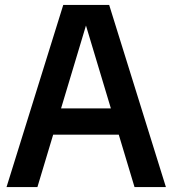

<svg xmlns="http://www.w3.org/2000/svg" viewBox="-20 -760 700 780"><path d="M6.5 0 237 -740H423.5L654 0H526.5L321.5 -682H337L132 0ZM144.5 -213 171.5 -319.5H488.5L515 -213Z"/></svg>

Font: Encode Sans SC SemiCondensed SemiBold
Style: Regular
Weight: 600
Width: 4
Designer: Multiple Designers
Foundry: Impallari Type
Version: Version 3.002